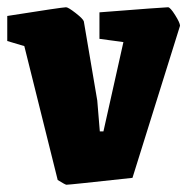

<svg xmlns="http://www.w3.org/2000/svg" viewBox="-20 -496 516 529"><path d="M139 0 47 -369 0 -383V-452Q152 -476 162 -476Q168 -476 188.5 -460Q209 -444 211 -437L248 -219L255 -134H265L320 -380L254 -389V-462Q433 -476 443 -476Q449 -476 462.5 -454.5Q476 -433 476 -425L345 -6Q172 13 163 13Q160 13 139 0Z"/></svg>

Font: Grenze Black
Style: Regular
Weight: 900
Designer: Renata Polastri
Foundry: Omnibus-Type
Version: Version 1.002; ttfautohint (v1.8)